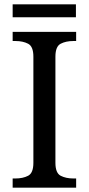

<svg xmlns="http://www.w3.org/2000/svg" viewBox="-20 -860 407 880"><path d="M38 0V-42H51Q85 -42 109 -54.5Q133 -67 133 -114V-600Q133 -647 109 -659.5Q85 -672 51 -672H38V-714H329V-672H316Q282 -672 258 -659.5Q234 -647 234 -600V-114Q234 -67 258 -54.5Q282 -42 316 -42H329V0ZM38 -781V-840H328V-781Z"/></svg>

Font: Noto Serif Old Uyghur
Style: Regular
Weight: 400
Designer: Lewis McGuffie
Foundry: Google LLC
Version: Version 1.003; ttfautohint (v1.8.4.7-5d5b)